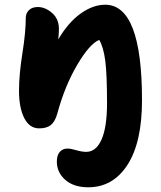

<svg xmlns="http://www.w3.org/2000/svg" viewBox="-20 -503 684 818"><path d="M356 294.9Q294.4 294.9 258.3 263.4Q222.2 231.9 222.2 185.1Q222.2 158.7 234.6 144.3Q247.1 129.9 267.1 129.9Q281.2 129.9 305.2 137Q329.1 144 347.2 144Q389.6 144 412.8 91.1Q436 38.1 436 -63Q436 -186 428.5 -244.1Q420.9 -302.2 402.8 -333Q362.3 -316.9 309.3 -227.3Q256.3 -137.7 224.1 -19Q214.4 15.6 196.5 29.8Q178.7 43.9 147 43.9Q105.5 43.9 83.3 0Q61 -43.9 61 -116.2Q61 -185.1 75.4 -275.6Q89.8 -366.2 89.8 -426.8Q89.8 -446.8 103.5 -460Q117.2 -473.1 141.1 -473.1Q172.9 -473.1 201.9 -447.8Q231 -422.4 231 -379.9Q231 -356.4 228 -335Q271 -407.7 323.7 -445.3Q376.5 -482.9 428.2 -482.9Q585 -482.9 585 -76.2Q585 103.5 523.2 199.2Q461.4 294.9 356 294.9Z"/></svg>

Font: Shantell Sans Bouncy
Style: Bold
Weight: 700
Designer: Stephen Nixon, Anya Danilova, Shantell Martin
Foundry: Arrow Type
Version: Version 1.006;[9816181b4]